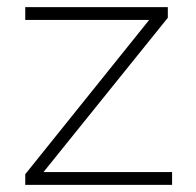

<svg xmlns="http://www.w3.org/2000/svg" viewBox="-20 -520 552 540"><path d="M51 0V-30L410 -477L411 -464H51V-500H452V-470L91 -22L90 -36H464V0Z"/></svg>

Font: Mulish ExtraLight ExtraLight
Style: Regular
Weight: 250
Version: Version 3.603